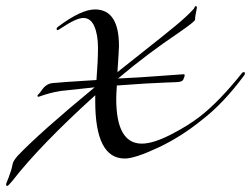

<svg xmlns="http://www.w3.org/2000/svg" viewBox="-66 -491 825 631"><path d="M439 -240Q534 -247 537 -247Q541 -247 541 -244Q541 -240 537 -231Q536 -228 533 -225.5Q530 -223 523.5 -222Q517 -221 513 -221Q509 -221 499 -220.5Q489 -220 485 -220Q424 -218 318 -210Q316 -180 316 -166Q316 -19 400 -19Q437 -19 494 -48Q551 -77 591 -108Q653 -156 727 -248Q731 -254 735 -254Q739 -254 739 -250Q739 -248 737 -244Q669 -152 599 -98Q529 -41 453 -5.5Q377 30 344 30Q247 30 247 -158V-178Q65 -13 -25 103Q-39 120 -42 120Q-46 120 -46 116Q-46 113 -43.5 107Q-41 101 -37.5 92Q-34 83 -33 79Q-29 69 -27 59.5Q-25 50 -24 46Q-23 42 -19 35.5Q-15 29 -7 20Q68 -58 245 -204Q207 -200 133 -192Q114 -189 97.5 -184.5Q81 -180 71.5 -176.5Q62 -173 60 -173Q57 -173 57 -176Q57 -177 58 -178.5Q59 -180 62.5 -183.5Q66 -187 70 -193Q85 -216 107 -218Q136 -221 251 -228Q256 -290 256 -334Q256 -377 244 -404.5Q232 -432 208 -432Q185 -432 134 -398Q125 -392 124 -392Q120 -392 120 -396Q120 -400 126 -404Q201 -460 246 -460Q325 -460 325 -340Q325 -329 320 -254Q351 -279 412 -327Q473 -375 510.5 -406Q548 -437 569 -460Q570 -461 571.5 -463Q573 -465 573.5 -467Q574 -469 575.5 -470Q577 -471 578 -471Q581 -471 581 -465Q581 -464 579.5 -457Q578 -450 576.5 -441Q575 -432 575 -426Q574 -420 525 -386Q415 -312 322 -233Q404 -237 439 -240Z"/></svg>

Font: Miama Nueva
Style: Medium
Weight: 400
Italic angle: -28°
Version: Version 1.0